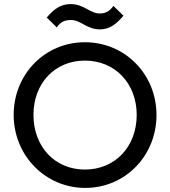

<svg xmlns="http://www.w3.org/2000/svg" viewBox="-20 -911 834 941"><path d="M470 -767C518 -767 551 -794 585 -834L536 -882C518 -858 501 -845 468 -845C421 -845 392 -891 326 -891C276 -891 243 -865 209 -825L258 -777C276 -801 293 -813 328 -813C376 -813 405 -767 470 -767ZM398 10C594 10 747 -148 747 -347C747 -547 593 -704 396 -704C200 -704 47 -547 47 -348C47 -149 202 10 398 10ZM396 -80C249 -80 144 -192 144 -348C144 -503 249 -614 396 -614C544 -614 650 -502 650 -348C650 -192 544 -80 396 -80Z"/></svg>

Font: Outfit
Style: Regular
Weight: 400
Designer: Rodrigo Fuenzalida
Foundry: fragTYPE
Version: Version 1.100;gftools[0.9.27]